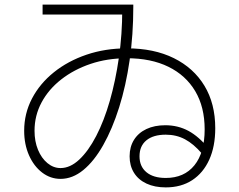

<svg xmlns="http://www.w3.org/2000/svg" viewBox="-20 -776 1040 834"><path d="M700 38Q652 38 616.5 21.5Q581 5 562 -25.5Q543 -56 543 -97Q543 -138 562 -168.5Q581 -199 616 -215.5Q651 -232 698 -232Q753 -232 798.5 -207.5Q844 -183 887 -130L857 -109Q821 -151 783.5 -171Q746 -191 700 -191Q646 -191 616 -166.5Q586 -142 586 -97Q586 -53 616 -28Q646 -3 700 -3Q780 -3 824.5 -58Q869 -113 869 -214Q869 -311 828 -380Q787 -449 711.5 -486Q636 -523 531 -523Q446 -523 373.5 -498.5Q301 -474 246 -431Q191 -388 160.5 -331Q130 -274 130 -208Q130 -162 145 -125.5Q160 -89 186 -67.5Q212 -46 243 -46Q285 -46 324.5 -83Q364 -120 398 -185.5Q432 -251 457 -338Q482 -425 496.5 -526Q511 -627 511 -734L539 -713H165V-756H559V-746Q559 -625 543 -514Q527 -403 497.5 -309.5Q468 -216 428.5 -146Q389 -76 342 -37.5Q295 1 243 1Q199 1 163 -26.5Q127 -54 106 -101.5Q85 -149 85 -208Q85 -283 119 -348Q153 -413 214 -462Q275 -511 356 -538.5Q437 -566 531 -566Q649 -566 735 -523.5Q821 -481 868 -403.5Q915 -326 915 -219Q915 -140 889 -82.5Q863 -25 815 6.5Q767 38 700 38Z"/></svg>

Font: M PLUS 1 Thin Light
Style: Regular
Weight: 300
Version: Version 1.001